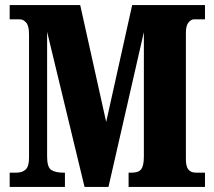

<svg xmlns="http://www.w3.org/2000/svg" viewBox="-20 -734 842 754"><path d="M18 0V-56H45Q68 -56 81 -68.5Q94 -81 94 -114V-600Q94 -632 83 -645Q72 -658 58 -658H18V-714H295L397 -255L499 -714H785V-658H741Q731 -658 720.5 -646Q710 -634 710 -605V-109Q710 -81 719.5 -68.5Q729 -56 750 -56H785V0H485V-56H498Q524 -56 534.5 -69.5Q545 -83 545 -120V-608L406 0H312L165 -609V-119Q165 -77 181.5 -66.5Q198 -56 228 -56H235V0Z"/></svg>

Font: Noto Serif Thai ExtraCondensed Black
Style: Regular
Weight: 900
Width: 2
Designer: Monotype Design Team
Foundry: Monotype Imaging Inc.
Version: Version 2.002; ttfautohint (v1.8.4.7-5d5b)